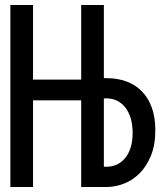

<svg xmlns="http://www.w3.org/2000/svg" viewBox="-20 -749 642 769"><path d="M21.5 -729H112.3V-430.2H305.2V-729H396V-436H406.2Q450.2 -436 486.1 -422.9Q522 -409.7 547.9 -383.5Q573.7 -357.4 587.9 -318.4Q602.1 -279.3 602.1 -227.5Q602.1 -168.5 584.5 -125.5Q566.9 -82.5 539.1 -54.7Q511.2 -26.9 476.3 -13.4Q441.4 0 406.2 0H305.2V-347.2H112.3V0H21.5ZM406.2 -81.1Q428.2 -81.1 447.3 -89.6Q466.3 -98.1 480.7 -115.2Q495.1 -132.3 503.2 -157.7Q511.2 -183.1 511.2 -216.8Q511.2 -249 503.7 -274.7Q496.1 -300.3 482.2 -318.1Q468.3 -335.9 449 -345.5Q429.7 -355 406.2 -355H396V-81.1Z"/></svg>

Font: Hack
Style: Regular
Weight: 400
Monospace: yes
Designer: Christopher Simpkins
Foundry: Christopher Simpkins
Version: Version 2.019; ttfautohint (v1.4.1) -l 4 -r 80 -G 350 -x 0 -